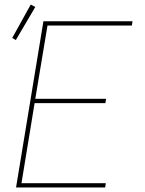

<svg xmlns="http://www.w3.org/2000/svg" viewBox="-20 -829 640 849"><path d="M51 0 172 -735H566L563 -716H190L136 -392H449L446 -373H133L75 -19H448L445 0ZM50 -652 34 -661 116 -809 136 -798Z"/></svg>

Font: Iosevka Curly ThExObl
Style: Regular
Weight: 100
Width: 7
Italic angle: -9°
Monospace: yes
Designer: Belleve Invis
Foundry: Belleve Invis
Version: Version 11.1.0; ttfautohint (v1.8.3)